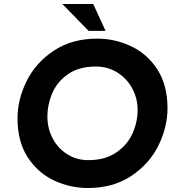

<svg xmlns="http://www.w3.org/2000/svg" viewBox="-20 -937 892 964"><path d="M68 -343Q68 -437 113.5 -529.5Q159 -622 250 -682.5Q341 -743 468 -743Q557 -743 638 -705Q719 -667 770 -588.5Q821 -510 821 -393Q821 -299 775.5 -206.5Q730 -114 639 -53.5Q548 7 421 7Q332 7 251 -31Q170 -69 119 -147.5Q68 -226 68 -343ZM671 -385Q671 -443 644 -493Q617 -543 569 -573Q521 -603 462 -603Q377 -603 322 -565Q267 -527 242.5 -469Q218 -411 218 -351Q218 -293 244 -243Q270 -193 317 -163Q364 -133 423 -133Q508 -133 564 -171.5Q620 -210 645.5 -267.5Q671 -325 671 -385ZM510 -782H425L293 -917H448Z"/></svg>

Font: Josefin Sans
Style: Bold Italic
Weight: 700
Italic angle: -7°
Designer: Santiago Orozco
Foundry: Typemade
Version: Version 2.000